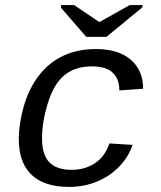

<svg xmlns="http://www.w3.org/2000/svg" viewBox="-20 -733 640 763"><path d="M361.8 -538.1Q450.2 -538.1 499.5 -495.8Q548.8 -453.6 548.8 -380.4L454.1 -373.5V-376.5Q454.1 -418.5 428.2 -443.8Q402.3 -469.2 344.7 -469.2Q279.3 -469.2 236.8 -434.8Q194.3 -400.4 170.7 -324.7Q147 -249 147 -181.6Q147 -117.7 176.3 -87.9Q205.6 -58.1 264.2 -58.1Q316.9 -58.1 356.7 -84Q396.5 -109.9 415 -163.1L506.8 -157.2Q491.2 -110.4 454.8 -72Q418.5 -33.7 366.5 -12Q314.5 9.8 254.9 9.8Q155.8 9.8 105.2 -38.6Q54.7 -86.9 54.7 -180.2Q54.7 -242.2 75 -312.3Q95.2 -382.3 135.5 -434.1Q175.8 -485.8 232.7 -512Q289.6 -538.1 361.8 -538.1ZM402.8 -586.4H322.8L221.7 -703.1L223.6 -712.9H274.4L374.5 -645.5H375.5L495.6 -712.9H546.9L544.9 -703.1Z"/></svg>

Font: Liberation Mono
Style: Italic
Weight: 400
Italic angle: -12°
Monospace: yes
Designer: Steve Matteson
Foundry: Ascender Corporation
Version: Version 2.1.5